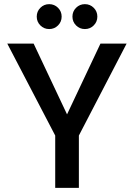

<svg xmlns="http://www.w3.org/2000/svg" viewBox="-20 -905 645 925"><path d="M590 -695 360 -252V0H246V-252L15 -695H142L303 -354L464 -695ZM217 -765Q192 -765 174.5 -782.5Q157 -800 157 -825Q157 -850 174.5 -867.5Q192 -885 217 -885Q242 -885 259.5 -867.5Q277 -850 277 -825Q277 -800 259.5 -782.5Q242 -765 217 -765ZM389 -765Q364 -765 346.5 -782.5Q329 -800 329 -825Q329 -850 346.5 -867.5Q364 -885 389 -885Q414 -885 431.5 -867.5Q449 -850 449 -825Q449 -800 431.5 -782.5Q414 -765 389 -765Z"/></svg>

Font: Poppins Cyr Med
Style: Regular
Weight: 500
Designer: Ninad Kale (Devanagari), Jonny Pinhorn (Latin)
Foundry: Indian Type Foundry
Version: 4.004